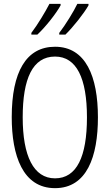

<svg xmlns="http://www.w3.org/2000/svg" viewBox="-20 -968 570 998"><path d="M288 -797V-788H320C360 -827 417 -899 440 -940V-948H382C364 -910 320 -838 288 -797ZM143 -797V-788H174C218 -829 272 -898 295 -940V-948H237C217 -909 176 -840 143 -797ZM266 10C432 10 489 -155 489 -358C489 -570 426 -725 266 -725C116 -725 41 -594 41 -359C41 -160 98 10 266 10ZM266 -41C154 -41 98 -158 98 -358C98 -558 149 -674 266 -674C378 -674 432 -561 432 -358C432 -154 379 -41 266 -41Z"/></svg>

Font: Noto Sans Mono Condensed Light
Style: Regular
Weight: 300
Width: 3
Designer: Monotype Design Team
Foundry: Monotype Imaging Inc.
Version: Version 2.014